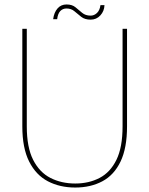

<svg xmlns="http://www.w3.org/2000/svg" viewBox="-20 -833 669 860"><path d="M80 -267V-704H100V-267Q100 -173 128.5 -117Q157 -61 206 -36Q255 -11 317 -11Q378 -11 426 -36Q474 -61 501.5 -117Q529 -173 529 -267V-704H549V-267Q549 -170 520 -109.5Q491 -49 438.5 -21Q386 7 317 7Q248 7 194.5 -21Q141 -49 110.5 -109.5Q80 -170 80 -267ZM218 -747Q222 -777 237.5 -795Q253 -813 278 -813Q303 -813 318 -800.5Q333 -788 348 -775.5Q363 -763 386 -763Q402 -763 414.5 -775Q427 -787 430 -810H448Q447 -783 429.5 -764Q412 -745 386 -745Q360 -745 344 -757.5Q328 -770 313.5 -782.5Q299 -795 278 -795Q261 -795 250 -783.5Q239 -772 236 -747Z"/></svg>

Font: Poppins Devanagari Thin
Style: Regular
Weight: 100
Designer: Ninad Kale (Devanagari), Jonny Pinhorn (Latin)
Foundry: Indian Type Foundry
Version: 4.005